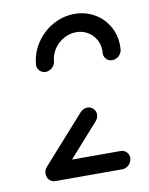

<svg xmlns="http://www.w3.org/2000/svg" viewBox="-66 -568 479 618"><g transform="rotate(-10 174.0 -259.5)"><path d="M38.9 -27Q38.9 -39.6 48.5 -49.3Q58.1 -58.9 70.7 -58.9H288.9Q300.4 -58.9 308.1 -51.1Q315.9 -43.3 315.9 -32.2Q315.9 -19.3 306.3 -9.6Q296.7 0 284.1 0H65.9Q54.4 0 46.7 -7.8Q38.9 -15.6 38.9 -27ZM65.2 -1.9Q53.7 -1.9 46.1 -9.4Q38.5 -17 38.5 -28.5Q38.5 -41.1 47 -50.4L184.4 -204.4Q188.9 -209.3 195.2 -212.2Q201.5 -215.2 207.8 -215.2Q219.3 -215.2 227 -207.4Q234.8 -199.6 234.8 -188.1Q234.8 -176.3 226.3 -166.7L88.5 -12.2Q84.1 -7.4 78 -4.6Q71.9 -1.9 65.2 -1.9ZM96.3 -351.5Q84.1 -351.5 76.1 -360.2Q68.1 -368.9 69.3 -381.1Q72.6 -418.5 93.9 -450.4Q115.2 -482.2 148.5 -500.7Q181.9 -519.3 219.3 -519.3Q254.8 -519.3 283.9 -502.6Q313 -485.9 329.6 -457Q346.3 -428.1 346.3 -393.3Q346.3 -385.2 345.9 -381.1Q344.8 -368.9 335.4 -360.2Q325.9 -351.5 313.7 -351.5Q301.5 -351.5 293.7 -360.2Q285.9 -368.9 287 -381.1Q287.4 -383.3 287.4 -387.8Q287.4 -407.8 277.8 -424.4Q268.1 -441.1 251.5 -450.7Q234.8 -460.4 214.4 -460.4Q193 -460.4 173.7 -449.6Q154.4 -438.9 142.2 -420.7Q130 -402.6 128.1 -381.1Q127 -368.9 117.6 -360.2Q108.1 -351.5 96.3 -351.5Z"/></g></svg>

Font: 26F Galaxy Sans Medium
Style: Italic
Weight: 500
Italic angle: -5°
Designer: C₂₉H₂₅N₃O₅
Version: Version 1.200